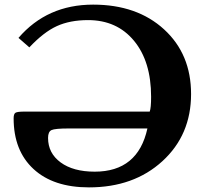

<svg xmlns="http://www.w3.org/2000/svg" viewBox="-20 -801 893 831"><path d="M107 -596 60 -637Q184 -781 383 -781Q573 -781 690 -674Q807 -567 807 -394Q807 -217 683 -103.5Q559 10 365 10Q211 10 125 -69.5Q39 -149 39 -289Q39 -308 47 -313Q55 -318 86 -318H628Q634 -334 634 -382Q634 -535 560 -624.5Q486 -714 361 -714Q283 -714 226 -688Q169 -662 107 -596ZM618 -245H278Q218 -245 203 -238Q188 -231 188 -204Q188 -138 242.5 -98Q297 -58 390 -58Q577 -58 618 -245Z"/></svg>

Font: Libre Baskerville
Style: Bold
Weight: 700
Designer: Pablo Impallari, Rodrigo Fuenzalida
Foundry: Pablo Impallari, Rodrigo Fuenzalida
Version: Version 1.000